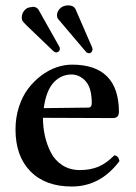

<svg xmlns="http://www.w3.org/2000/svg" viewBox="-20 -677 501 707"><path d="M141.1 -278.8 307.1 -280.8Q317.9 -282.2 317.9 -296.9Q317.9 -352.5 296.1 -377.2Q274.4 -401.9 244.1 -402.8Q205.6 -402.8 178.2 -374Q149.9 -343.8 141.1 -278.8ZM400.9 -105Q416.5 -103.5 419.9 -84Q350.1 9.8 244.1 9.8Q147 9.8 92 -46.1Q37.1 -102.1 37.1 -200.2Q37.1 -244.6 49.8 -283.7Q62.5 -322.8 83.7 -350.6Q105 -378.4 131.8 -398.7Q158.7 -418.9 187.7 -429Q216.8 -439 245.1 -439Q418 -439 418 -263.2Q418 -262.7 417.5 -261Q417 -259.3 417 -258.8Q415.5 -242.2 395 -242.2L138.2 -243.2Q138.2 -209 145.3 -177Q152.3 -145 167.2 -115.7Q182.1 -86.4 209.7 -68.6Q237.3 -50.8 273.9 -50.8Q313 -50.8 342.5 -63.2Q372.1 -75.7 400.9 -105ZM60.1 -612.8Q60.1 -627.4 70.1 -638.9Q80.1 -650.4 96.2 -650.9Q99.1 -651.9 104 -651.9Q115.7 -650.4 122.1 -641.1Q123 -639.6 124.3 -637Q125.5 -634.3 126 -633.8L195.8 -509.8L200.2 -501V-495.1Q199.7 -489.7 195.1 -486.8Q190.4 -483.9 187 -483.9Q181.2 -483.9 172.9 -492.2L76.2 -585Q74.7 -586.9 71 -590.6Q67.4 -594.2 65.9 -596.2Q60.1 -602.1 60.1 -612.8ZM189.9 -621.1Q189.9 -634.8 201.2 -646Q212.4 -657.2 231.9 -657.2Q250.5 -657.2 257.8 -644L316.9 -507.8Q317.4 -506.8 318.4 -504.4Q319.3 -502 319.8 -501Q320.8 -498 320.8 -495.1Q320.8 -490.2 317.1 -485.6Q313.5 -481 307.1 -481Q303.2 -481 298.8 -483.9Q294.4 -489.7 288.1 -496.1L195.8 -605Q189.9 -610.8 189.9 -621.1Z"/></svg>

Font: Common Serif Medium
Style: Regular
Weight: 500
Designer: Philipp H. Poll, Khaled Hosny
Foundry: Stefan Peev, Context Ltd.
Version: Version 1.026